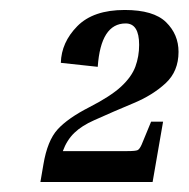

<svg xmlns="http://www.w3.org/2000/svg" viewBox="-20 -810 378 385"><path d="M307 -566 286 -445H61L67 -480Q75 -528 95.5 -550.5Q116 -573 159 -595Q202 -617 223 -636.5Q244 -656 251.5 -676.5Q259 -697 259 -720Q259 -763 232 -763Q182 -763 176 -676L102 -684Q103 -725 135 -757.5Q167 -790 230 -790Q288 -790 313 -765.5Q338 -741 338 -706Q338 -667 312 -643Q286 -619 247.5 -603Q209 -587 169 -569Q144 -558 129 -543.5Q114 -529 106 -507H235Q252 -507 256 -509Q260 -511 264 -520L283 -566Z"/></svg>

Font: Inria Serif
Style: Bold Italic
Weight: 700
Italic angle: -10°
Designer: Black Foundry Team
Foundry: Black Foundry
Version: Version 1.000; ttfautohint (v1.8.3)